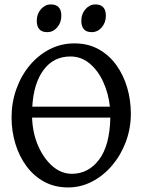

<svg xmlns="http://www.w3.org/2000/svg" viewBox="-20 -824 647 859"><path d="M565.4 -315.9Q565.4 -249.5 543.2 -189.9Q521 -130.4 481.9 -84.2Q442.9 -38.1 392.1 -11.7Q341.3 14.6 284.7 14.6Q224.6 14.6 177.7 -11Q130.9 -36.6 98.4 -80.6Q65.9 -124.5 48.8 -180.9Q31.7 -237.3 31.7 -298.8Q31.7 -365.2 53 -425Q74.2 -484.9 112.5 -531Q150.9 -577.1 201.9 -603.5Q252.9 -629.9 313 -629.9Q374.5 -629.9 421.6 -603.5Q468.8 -577.1 500.7 -532.5Q532.7 -487.8 549.1 -431.6Q565.4 -375.5 565.4 -315.9ZM123.5 -297.9Q126 -228 150.9 -171.1Q175.8 -114.3 215.1 -80.3Q254.4 -46.4 301.3 -46.4Q375.5 -46.4 423.3 -109.9Q471.2 -173.3 473.6 -297.9ZM471.7 -346.7Q465.3 -406.2 441.9 -457.5Q418.5 -508.8 380.9 -540Q343.3 -571.3 294.9 -571.3Q219.7 -571.3 175 -511.2Q130.4 -451.2 124.5 -346.7ZM254.4 -753.4Q254.4 -723.1 236.1 -701.7Q217.8 -680.2 191.4 -680.2Q144.5 -680.2 144.5 -731.4Q144.5 -761.7 163.3 -783Q182.1 -804.2 207.5 -804.2Q254.4 -804.2 254.4 -753.4ZM453.6 -753.4Q453.6 -723.1 435.3 -701.7Q417 -680.2 390.1 -680.2Q343.8 -680.2 343.8 -731.4Q343.8 -761.7 362.5 -783Q381.3 -804.2 406.7 -804.2Q453.6 -804.2 453.6 -753.4Z"/></svg>

Font: Gentium Book Plus
Style: Regular
Weight: 400
Designer: Victor Gaultney, Annie Olsen, Iska Routamaa, Becca Hirsbrunner
Foundry: SIL International
Version: Version 6.101